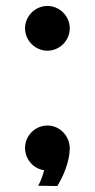

<svg xmlns="http://www.w3.org/2000/svg" viewBox="-20 -571 319 644"><path d="M214 -72C214 -116 180 -150 139 -150C98 -150 64 -116 64 -75C64 -37 92 -5 128 0C120 32 108 52 108 52L172 53C172 53 212 -7 214 -72ZM214 -476C214 -517 180 -551 139 -551C98 -551 64 -517 64 -476C64 -435 98 -401 139 -401C180 -401 214 -435 214 -476Z"/></svg>

Font: Bruno Ace SC
Style: Regular
Weight: 400
Designer: Astigmatic (AOETI)
Foundry: Astigmatic (AOETI)
Version: Version 1.000